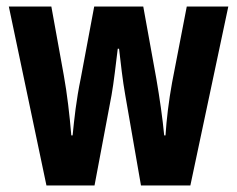

<svg xmlns="http://www.w3.org/2000/svg" viewBox="-20 -567 725 587"><path d="M363 -276 411 0H562L678 -547H551L506 -314C496 -259 489 -201 486 -153H482C477 -206 468 -268 458 -326L418 -547H268L227 -328C213 -261 207 -203 202 -153H198C193 -214 185 -282 175 -337L137 -547H7L122 0H269L321 -276C328 -315 334 -370 340 -418H344C349 -375 355 -320 363 -276Z"/></svg>

Font: Noto Sans Thai Looped ExtraCondensed
Style: Bold
Weight: 700
Width: 2
Designer: Sasikarn Vongin, Ben Mitchell
Foundry: The Fontpad Ltd
Version: Version 1.001